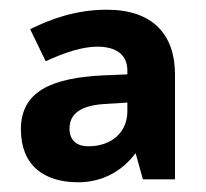

<svg xmlns="http://www.w3.org/2000/svg" viewBox="-20 -742 423 395"><path d="M200 -722C136 -722 85 -703 42 -682L74 -616C113 -634 150 -646 180 -646C221 -646 242 -628 242 -597V-589L194 -587C86 -582 23 -554 23 -476C23 -402 70 -367 141 -367C189 -367 231 -389 259 -427L274 -373H340V-589C340 -670 295 -722 200 -722ZM194 -528 242 -531V-513C242 -471 211 -441 161 -441C140 -441 123 -452 123 -477C123 -500 135 -524 194 -528Z"/></svg>

Font: Noto Sans Javanese
Style: Bold
Weight: 700
Designer: Monotype Design Team
Foundry: Monotype Imaging Inc.
Version: Version 2.005